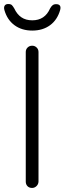

<svg xmlns="http://www.w3.org/2000/svg" viewBox="-33 -925 318 945"><path d="M156.5 -669V-31Q155.8 -17.8 146.5 -8.9Q137.2 0 125 0Q110.5 0 102.1 -8.9Q93.8 -17.8 93.8 -31V-669Q93.8 -682.2 102.8 -691.1Q111.8 -700 125.5 -700Q138.2 -700 147.4 -691.1Q156.5 -682.2 156.5 -669ZM125.8 -774.5Q74.2 -774.5 38.4 -800.9Q2.5 -827.2 -11.2 -875Q-15.2 -888.8 -10.1 -897Q-5 -905.2 7.2 -905.2Q20 -905.2 25.4 -899.9Q30.8 -894.5 37.2 -883.5Q50.5 -854.8 72.2 -839.9Q94 -825 125.8 -825Q188 -825 213.5 -883.5Q219.2 -893.8 225.8 -899.1Q232.2 -904.5 243.5 -904.5Q256.8 -904.5 261.9 -897.1Q267 -889.8 263 -875.5Q249.2 -827.2 213.4 -800.9Q177.5 -774.5 125.8 -774.5Z"/></svg>

Font: Quicksand Variable Light
Style: Regular
Weight: 300
Designer: Andrew Paglinawan
Foundry: Andrew Paglinawan
Version: Version 3.004